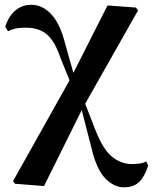

<svg xmlns="http://www.w3.org/2000/svg" viewBox="-20 -570 646 811"><path d="M502.9 221.2Q461.9 221.2 425 183.8Q388.2 146.5 367.2 58.1L325.2 -105L166 215.8L43 206.1L35.2 194.8L273.9 -231L236.8 -321.8Q219.2 -374.5 198 -402.8Q176.8 -431.2 150.1 -442.1Q123.5 -453.1 88.9 -453.1Q61 -453.1 43.9 -449Q26.9 -444.8 14.2 -438L2 -457Q17.1 -503.4 45.9 -526.6Q74.7 -549.8 111.8 -549.8Q156.2 -549.8 191.9 -514.6Q227.5 -479.5 248 -411.1L290 -262.2L434.1 -546.9L554.2 -538.1L563 -525.9L339.8 -131.8L381.8 -23.9Q413.6 59.1 452.1 91.1Q490.7 123 538.1 123Q553.7 123 570.6 120.6Q587.4 118.2 597.2 111.8L606 128.9Q592.3 173.3 569.1 197.3Q545.9 221.2 502.9 221.2Z"/></svg>

Font: Source Han Serif TW
Style: Bold
Weight: 700
Designer: Ryoko NISHIZUKA Ë•øÂ°öÊ∂ºÂ≠ê (kana & ideographs); Frank Grie√ühammer (Latin, Greek & Cyrillic); Wenlong ZHANG Âº†ÊñáÈæô 
Foundry: Adobe
Version: Version 2.003;hotconv 1.1.1;makeotfexe 2.6.0